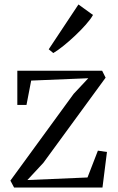

<svg xmlns="http://www.w3.org/2000/svg" viewBox="-20 -839 526 859"><path d="M375 -489 119.5 -478.5 98.5 -369.5H57.5V-522.5H437L452.5 -491.5L174 -110.5L102.5 -33.5L371.5 -45L418 -165L458.5 -159L438.5 0H43L26.5 -31L309.5 -419ZM218 -602 198 -618.5 331 -819 396 -772Q385.5 -753 364 -728.8Q342.5 -704.5 316 -679.5Q289.5 -654.5 264 -634Q238.5 -613.5 219 -602Z"/></svg>

Font: Merriweather 96pt Light
Style: Regular
Weight: 300
Version: Version 2.100